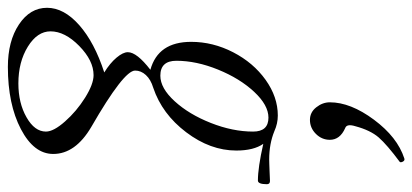

<svg xmlns="http://www.w3.org/2000/svg" viewBox="-359 -478 1052 490"><g transform="rotate(90 167.0 -233.0)"><path d="M228 -498Q208.5 -498 195.8 -514.2Q183.1 -530.3 183.1 -548.8Q183.1 -601.6 227.5 -661.4Q272 -721.2 326.2 -738.8Q331.5 -740.7 334.5 -735.1Q337.4 -729.5 335 -727.1Q291.5 -694.8 272.9 -673.6Q254.4 -652.3 244.1 -613.8Q237.3 -591.8 249 -587.9Q278.8 -574.7 278.8 -548.8Q278.8 -528.3 263.7 -513.2Q248.5 -498 228 -498ZM92.8 272.9Q26.9 272.9 -15.6 244.6Q-58.1 216.3 -58.1 172.9Q-58.1 129.9 -13.9 90.8Q30.3 51.8 106.9 26.9Q83 12.2 69.1 -4.4Q55.2 -21 55.2 -33.2Q55.2 -56.2 100.1 -90.8Q28.8 -110.4 28.8 -194.8Q28.8 -250.5 55.4 -302Q82 -353.5 125.7 -384.8Q169.4 -416 216.8 -416Q237.3 -416 256.8 -407.2Q289.1 -394 329.1 -394Q334 -394 340.8 -394.3Q347.7 -394.5 360.1 -395Q372.6 -395.5 383.8 -396Q392.1 -396 392.1 -388.2Q392.1 -365.2 382.8 -365.2Q349.6 -365.2 289.1 -378.9Q306.2 -354.5 306.2 -310.1Q306.2 -243.7 259.5 -182.1Q212.9 -120.6 146 -98.1Q125 -91.8 113.5 -79.3Q102.1 -66.9 102.1 -51.8Q102.1 -22.9 246.1 60.1Q314.9 100.6 314.9 157.2Q314.9 206.5 251.5 239.7Q188 272.9 92.8 272.9ZM115.2 -116.2Q147 -116.2 180.4 -152.8Q213.9 -189.5 235.8 -245.1Q257.8 -300.8 257.8 -353Q257.8 -392.1 222.2 -392.1Q190.4 -392.1 156.2 -355.5Q122.1 -318.8 99.6 -263.4Q77.1 -208 77.1 -157.2Q77.1 -116.2 115.2 -116.2ZM134.8 246.1Q185.1 246.1 221.4 225.3Q257.8 204.6 257.8 175.8Q257.8 156.2 231.9 127Q206.1 97.7 171.4 75.9Q136.7 54.2 113.8 54.2Q76.7 54.2 39.3 90.8Q2 127.4 2 164.1Q2 197.8 41 221.9Q80.1 246.1 134.8 246.1Z"/></g></svg>

Font: Junicode SmCond Light
Style: Italic
Weight: 300
Width: 4
Italic angle: -11°
Designer: Peter S. Baker
Version: Version 2.206